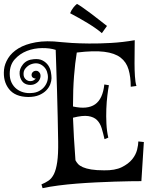

<svg xmlns="http://www.w3.org/2000/svg" viewBox="-175 -941 799 987"><path d="M-30.3 -442.4Q-97.7 -443.4 -128.9 -483.4Q-160.2 -523.4 -154.3 -583Q-151.4 -612.3 -133.3 -641.6Q-115.2 -670.9 -80.1 -692.4Q-44.9 -713.9 9.3 -723.6Q63.5 -733.4 138.7 -724.6Q155.3 -722.7 193.4 -720.2Q231.4 -717.8 282.7 -717.3Q334 -716.8 395 -720.2Q456.1 -723.6 517.6 -734.4Q517.6 -713.9 517.1 -681.6Q516.6 -649.4 516.6 -615.2Q516.6 -581.1 518.6 -549.3Q520.5 -517.6 526.4 -499L497.1 -495.1Q497.1 -545.9 485.8 -584Q474.6 -622.1 444.8 -645Q415 -668 360.8 -674.8Q306.6 -681.6 219.7 -670.9Q210.9 -618.2 205.6 -550.3Q200.2 -482.4 200.2 -393.6Q274.4 -377 314 -404.8Q353.5 -432.6 361.3 -506.8L384.8 -502.9Q380.9 -482.4 377 -450.2Q373 -418 371.6 -380.9Q370.1 -343.8 372.1 -305.2Q374 -266.6 381.8 -233.4L362.3 -225.6Q355.5 -255.9 347.7 -281.7Q339.8 -307.6 323.7 -323.7Q307.6 -339.8 278.8 -344.2Q250 -348.6 200.2 -335.9Q202.1 -287.1 205.1 -232.9Q208 -178.7 212.9 -117.2Q217.8 -107.4 226.1 -98.1Q234.4 -88.9 251 -81.5Q267.6 -74.2 293.9 -69.8Q320.3 -65.4 360.4 -65.4Q416 -64.5 450.7 -81.5Q485.4 -98.6 504.4 -122.1Q523.4 -145.5 529.8 -171.4Q536.1 -197.3 536.1 -213.9L564.5 -210.9L551.8 -9.8Q530.3 -9.8 494.1 -9.3Q458 -8.8 413.6 -7.3Q369.1 -5.9 318.8 -3.4Q268.6 -1 219.2 2.9Q169.9 6.8 124.5 12.7Q79.1 18.6 43.9 26.4L38.1 6.8Q57.6 -1 74.2 -12.2Q90.8 -23.4 102.1 -45.9Q113.3 -68.4 119.1 -107.9Q125 -147.5 124 -212.9Q123 -271.5 121.6 -339.8Q120.1 -408.2 118.2 -473.1Q116.2 -538.1 114.3 -594.2Q112.3 -650.4 111.3 -684.6Q82 -694.3 41 -693.8Q0 -693.4 -36.6 -679.2Q-73.2 -665 -99.1 -636.2Q-125 -607.4 -125 -561.5Q-125 -535.2 -115.2 -515.6Q-105.5 -496.1 -89.8 -483.9Q-74.2 -471.7 -54.2 -466.3Q-34.2 -460.9 -12.7 -462.9Q8.8 -463.9 25.4 -472.7Q42 -481.4 52.7 -494.6Q63.5 -507.8 68.4 -524.4Q73.2 -541 70.3 -557.6Q65.4 -589.8 40 -606.4Q14.6 -623 -18.6 -609.4Q-32.2 -603.5 -43.9 -589.8Q-55.7 -576.2 -53.7 -555.7Q-52.7 -544.9 -45.9 -536.6Q-39.1 -528.3 -29.8 -525.4Q-20.5 -522.5 -10.3 -524.9Q0 -527.3 8.8 -537.1Q0 -537.1 -6.3 -542Q-12.7 -546.9 -12.7 -556.6Q-12.7 -562.5 -8.8 -567.9Q-4.9 -573.2 1.5 -575.7Q7.8 -578.1 15.1 -576.7Q22.5 -575.2 28.3 -567.4Q34.2 -559.6 33.2 -547.9Q32.2 -536.1 24.9 -525.9Q17.6 -515.6 4.4 -509.3Q-8.8 -502.9 -27.3 -504.9Q-49.8 -507.8 -61.5 -523.9Q-73.2 -540 -74.2 -561.5Q-76.2 -585.9 -57.1 -609.9Q-38.1 -633.8 -2 -636.7Q26.4 -639.6 44.4 -629.9Q62.5 -620.1 72.8 -605Q83 -589.8 86.4 -571.8Q89.8 -553.7 89.8 -539.1Q89.8 -525.4 83.5 -508.3Q77.1 -491.2 63 -476.6Q48.8 -461.9 25.9 -452.1Q2.9 -442.4 -30.3 -442.4ZM220.7 -920.9Q230.5 -916 250 -902.3Q266.6 -890.6 296.9 -868.2Q327.1 -845.7 375 -807.6L348.6 -770.5Q336.9 -781.2 317.4 -794.9Q297.9 -808.6 275.4 -822.3Q252.9 -835.9 229.5 -849.1Q206.1 -862.3 185.5 -873Q188.5 -879.9 192.4 -887.7Q196.3 -894.5 203.1 -903.3Q210 -912.1 220.7 -920.9Z"/></svg>

Font: Mystery Quest
Style: Regular
Weight: 400
Designer: Squid
Foundry: Font Diner, Inc DBA Sideshow
Version: Version 1.000